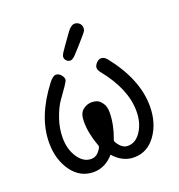

<svg xmlns="http://www.w3.org/2000/svg" viewBox="-115 -711 756 812"><g transform="rotate(-20 262.5 -305.0)"><path d="M35.2 -176.8Q35.2 -293 128.9 -415Q147 -438 160.2 -438Q172.4 -438 182.1 -427Q191.9 -416 191.9 -404.8Q191.9 -398.9 177 -377.4Q162.1 -356 144 -330.6Q126 -305.2 111.1 -262.7Q96.2 -220.2 96.2 -176.8Q96.2 -125 120.6 -88.4Q145 -51.8 180.2 -51.8Q200.2 -51.8 214.1 -67.9Q228 -84 228 -92.8Q228 -94.7 221.9 -110.8Q215.8 -127 210 -154.5Q204.1 -182.1 204.1 -210.9Q204.1 -248 222.7 -262.5Q241.2 -276.9 262.2 -276.9Q274.4 -276.9 285.6 -272.9Q296.9 -269 308.3 -253.4Q319.8 -237.8 319.8 -211.9Q319.8 -183.1 314 -155Q308.1 -127 302 -110.6Q295.9 -94.2 295.9 -91.8Q295.9 -84 310.5 -67.4Q325.2 -50.8 344.2 -50.8Q380.4 -50.8 404.3 -87.9Q428.2 -125 428.2 -176.8Q428.2 -276.9 341.8 -383.8Q332 -396 332 -406Q332 -416 342 -427Q352.1 -438 363.8 -438Q377 -438 389.2 -423.8Q489.3 -297.9 488.8 -176.8Q488.8 -101.6 450.9 -48.8Q413.1 3.9 353 3.9Q301.3 3.9 262.2 -41Q223.1 3.9 170.9 3.9Q110.8 3.9 73 -48.3Q35.2 -100.6 35.2 -176.8ZM215.3 -497.1Q215.3 -503.9 221.7 -514.4Q228 -524.9 275.4 -590.8Q292.5 -613.8 308.1 -613.8Q320.3 -613.8 329.3 -605.5Q338.4 -597.2 338.4 -584Q338.4 -581.1 337.9 -578.1Q337.4 -575.2 336.2 -572.5Q335 -569.8 332 -565.9Q329.1 -562 326.2 -558.6Q323.2 -555.2 317.1 -548.1Q311 -541 305.2 -534.4Q299.3 -527.8 289.3 -516.4Q279.3 -504.9 269 -494.1Q251 -473.1 239.3 -473.1Q229.5 -473.1 222.4 -480.2Q215.3 -487.3 215.3 -497.1Z"/></g></svg>

Font: CMU Typewriter Text
Style: Light
Weight: 200
Version: Version 0.7.0